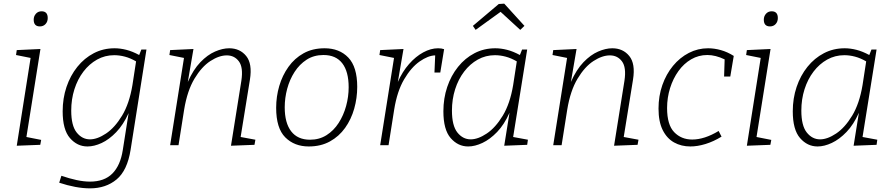

<svg xmlns="http://www.w3.org/2000/svg" viewBox="-20 -797 4903 1054"><path d="M72 3 148 -479 68 -495 72 -522 202 -528 125 -45 206 -29 201 -2ZM199 -652Q165 -652 165 -689Q165 -708 177 -721.5Q189 -735 208 -735Q242 -735 242 -698Q242 -678 230 -665Q218 -652 199 -652Z M474 237Q436 237 393 229Q350 221 305 206L317 168Q361 183 400.5 191.5Q440 200 474 200Q553 200 597 155.5Q641 111 654 27L686 -176Q657 -112 618 -71.5Q579 -31 538 -12Q497 7 460 7Q404 7 364 -39Q324 -85 324 -186Q324 -257 345 -319.5Q366 -382 404.5 -430Q443 -478 495 -505Q547 -532 609 -532Q640 -532 673.5 -523.5Q707 -515 744 -495L756 -525H784L697 25Q679 139 620 188Q561 237 474 237ZM474 -32Q514 -32 562 -64Q610 -96 650 -162Q690 -228 707 -330L727 -460Q696 -478 666 -486Q636 -494 607 -494Q556 -494 513 -470Q470 -446 438 -404Q406 -362 388.5 -307Q371 -252 371 -190Q371 -107 401 -69.5Q431 -32 474 -32Z M1248 3 1305 -354Q1316 -427 1291.5 -460Q1267 -493 1225 -493Q1183 -493 1135 -462Q1087 -431 1047.5 -365Q1008 -299 991 -196L960 0H914L990 -479L910 -495L914 -522L1042 -528L1011 -347Q1041 -415 1080 -455.5Q1119 -496 1160.5 -514Q1202 -532 1238 -532Q1297 -532 1331.5 -489.5Q1366 -447 1352 -360L1301 -45L1382 -30L1377 -2Z M1762 -532Q1843 -532 1892 -481Q1941 -430 1941 -320Q1941 -259 1924.5 -200.5Q1908 -142 1874.5 -95Q1841 -48 1791 -20.5Q1741 7 1675 7Q1596 7 1546 -43Q1496 -93 1496 -205Q1496 -267 1513 -325Q1530 -383 1563.5 -430Q1597 -477 1646.5 -504.5Q1696 -532 1762 -532ZM1756 -495Q1703 -495 1663.5 -469.5Q1624 -444 1597 -402Q1570 -360 1556.5 -309.5Q1543 -259 1543 -208Q1543 -122 1578.5 -76Q1614 -30 1682 -30Q1733 -30 1772.5 -55Q1812 -80 1839 -122Q1866 -164 1880 -215Q1894 -266 1894 -318Q1894 -404 1859 -449.5Q1824 -495 1756 -495Z M2067 0 2143 -479 2063 -495 2067 -522 2195 -528 2164 -347Q2189 -404 2225.5 -445.5Q2262 -487 2303.5 -509.5Q2345 -532 2385 -532Q2404 -532 2418 -527L2397 -399H2365L2369 -493Q2330 -492 2283.5 -459.5Q2237 -427 2198.5 -361.5Q2160 -296 2144 -196L2113 0Z M2550 7Q2494 7 2454 -39Q2414 -85 2414 -186Q2414 -257 2435 -319.5Q2456 -382 2494.5 -430Q2533 -478 2585 -505Q2637 -532 2699 -532Q2730 -532 2763.5 -523.5Q2797 -515 2834 -495L2846 -525H2874L2797 -45L2878 -30L2874 -2L2748 3L2777 -178Q2748 -113 2709 -72.5Q2670 -32 2628.5 -12.5Q2587 7 2550 7ZM2564 -32Q2604 -32 2652 -64Q2700 -96 2740 -162Q2780 -228 2797 -330L2817 -460Q2786 -478 2756 -486Q2726 -494 2697 -494Q2646 -494 2603 -470Q2560 -446 2528 -404Q2496 -362 2478.5 -307Q2461 -252 2461 -190Q2461 -107 2491 -69.5Q2521 -32 2564 -32ZM2591 -633 2576 -655 2718 -775 2748 -777 2859 -655 2836 -633 2728 -732Z M3351 3 3408 -354Q3419 -427 3394.5 -460Q3370 -493 3328 -493Q3286 -493 3238 -462Q3190 -431 3150.5 -365Q3111 -299 3094 -196L3063 0H3017L3093 -479L3013 -495L3017 -522L3145 -528L3114 -347Q3144 -415 3183 -455.5Q3222 -496 3263.5 -514Q3305 -532 3341 -532Q3400 -532 3434.5 -489.5Q3469 -447 3455 -360L3404 -45L3485 -30L3480 -2Z M3770 7Q3720 7 3680.5 -15Q3641 -37 3618 -83Q3595 -129 3595 -201Q3595 -270 3616 -330Q3637 -390 3674.5 -435.5Q3712 -481 3761.5 -506.5Q3811 -532 3867 -532Q3901 -532 3937 -522Q3973 -512 4008 -490L3989 -377H3955L3958 -471Q3908 -495 3863 -495Q3815 -495 3774.5 -471.5Q3734 -448 3704.5 -407Q3675 -366 3658.5 -313.5Q3642 -261 3642 -204Q3642 -112 3681 -71.5Q3720 -31 3780 -31Q3847 -31 3925 -78L3941 -47Q3897 -20 3853 -6.5Q3809 7 3770 7Z M4080 3 4156 -479 4076 -495 4080 -522 4210 -528 4133 -45 4214 -29 4209 -2ZM4207 -652Q4173 -652 4173 -689Q4173 -708 4185 -721.5Q4197 -735 4216 -735Q4250 -735 4250 -698Q4250 -678 4238 -665Q4226 -652 4207 -652Z M4468 7Q4412 7 4372 -39Q4332 -85 4332 -186Q4332 -257 4353 -319.5Q4374 -382 4412.5 -430Q4451 -478 4503 -505Q4555 -532 4617 -532Q4648 -532 4681.5 -523.5Q4715 -515 4752 -495L4764 -525H4792L4715 -45L4796 -30L4792 -2L4666 3L4695 -178Q4666 -113 4627 -72.5Q4588 -32 4546.5 -12.5Q4505 7 4468 7ZM4482 -32Q4522 -32 4570 -64Q4618 -96 4658 -162Q4698 -228 4715 -330L4735 -460Q4704 -478 4674 -486Q4644 -494 4615 -494Q4564 -494 4521 -470Q4478 -446 4446 -404Q4414 -362 4396.5 -307Q4379 -252 4379 -190Q4379 -107 4409 -69.5Q4439 -32 4482 -32Z"/></svg>

Font: Bitter Light
Style: Italic
Weight: 300
Italic angle: -9°
Designer: Sol Matas, and Bitter project Authors
Foundry: Sol Matas
Version: Version 2.001